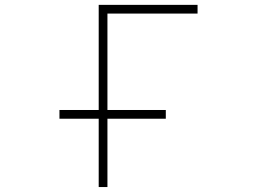

<svg xmlns="http://www.w3.org/2000/svg" viewBox="-20 -752 1040 774"><path d="M219.7 -273.4V-308.6H377.9V-732.4H776.4V-697.3H413.1V-308.6H648.4V-273.4H413.1V2H377.9V-273.4Z"/></svg>

Font: Gen Shin Gothic Monospace ExtraLight
Style: Regular
Weight: 200
Designer: [Source Han Sans]
Ryoko NISHIZUKA  (kana & ideographs); Paul D. Hunt (Latin, Greek & Cyrillic); Wenlong ZHANG  (bopomofo
Version: Version 1.002.20150607